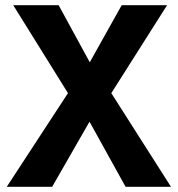

<svg xmlns="http://www.w3.org/2000/svg" viewBox="-20 -720 685 740"><path d="M449 -700H624L409 -361L639 0H464L325 -251L181 0H6L242 -361L31 -700H206L326 -480Z"/></svg>

Font: Von Semi
Style: Regular
Weight: 600
Version: Version 4.000; ttfautohint (v1.8.4.7-5d5b)